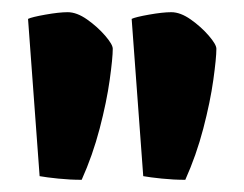

<svg xmlns="http://www.w3.org/2000/svg" viewBox="-20 -730 400 315"><path d="M114 -435Q95 -435 75.5 -437Q56 -439 45 -441L26 -699Q32 -702 54.5 -706Q77 -710 91 -710Q106 -710 123 -698Q140 -686 152.5 -671.5Q165 -657 165 -650Q165 -635 160 -599Q155 -563 143.5 -519Q132 -475 114 -435ZM284 -435Q265 -435 245.5 -437Q226 -439 215 -441L196 -699Q202 -702 224.5 -706Q247 -710 261 -710Q276 -710 293 -698Q310 -686 322.5 -671.5Q335 -657 335 -650Q335 -635 330 -599Q325 -563 313.5 -519Q302 -475 284 -435Z"/></svg>

Font: Texturina Black
Style: Regular
Weight: 900
Designer: Guillermo Torres Carreño
Foundry: Omnibus-Type
Version: Version 1.002; ttfautohint (v1.8.3)